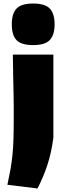

<svg xmlns="http://www.w3.org/2000/svg" viewBox="-20 -850 377 1090"><path d="M168 -594Q102 -594 74.5 -621.5Q47 -649 47 -712Q47 -774 74.5 -802Q102 -830 168 -830Q236 -830 263 -801Q290 -772 290 -712Q290 -652 263 -623Q236 -594 168 -594ZM22 199Q32 153 39 114Q46 75 50.5 32Q55 -11 56.5 -63.5Q58 -116 58 -190Q58 -216 58 -245.5Q58 -275 57 -315Q56 -355 55 -409.5Q54 -464 53 -540H283V-68Q272 16 249.5 85Q227 154 193 220Z"/></svg>

Font: Encode Sans Wide
Style: Black
Weight: 900
Designer: Pablo Impallari, Andres Torresi
Foundry: Pablo Impallari, Andres Torresi
Version: Version 1.000; ttfautohint (v1.00) -l 8 -r 50 -G 200 -x 14 -